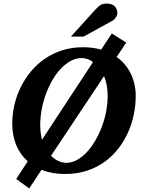

<svg xmlns="http://www.w3.org/2000/svg" viewBox="-20 -949 792 1065"><path d="M577.1 -417Q577.1 -449.2 572 -476.8Q566.9 -504.4 557.1 -526.9L263.2 -85Q282.7 -65.4 304.7 -55.7Q326.7 -45.9 348.1 -45.9Q377.4 -45.9 406 -61.3Q434.6 -76.7 460 -103.5Q485.4 -130.4 506.8 -166.3Q528.3 -202.1 543.9 -243.4Q559.6 -284.7 568.4 -329.1Q577.1 -373.5 577.1 -417ZM496.1 -605Q481 -616.2 464.8 -621.6Q448.7 -627 432.1 -627Q402.3 -627 373.8 -611.8Q345.2 -596.7 319.8 -570.6Q294.4 -544.4 272.9 -508.5Q251.5 -472.7 236.1 -431.4Q220.7 -390.1 211.9 -345Q203.1 -299.8 203.1 -254.9Q203.1 -232.4 205.8 -212.4Q208.5 -192.4 212.9 -173.8ZM732.9 -417Q732.9 -365.7 722.2 -313.7Q711.4 -261.7 689.7 -213.6Q668 -165.5 635.3 -123.5Q602.5 -81.5 559.1 -50.5Q515.6 -19.5 460.9 -1.7Q406.2 16.1 340.8 16.1Q304.2 16.1 271.5 10.3Q238.8 4.4 210 -6.8L142.1 96.2L69.8 43.9L133.8 -54.2Q91.8 -91.8 69.8 -144.8Q47.9 -197.8 47.9 -263.2Q47.9 -314.9 59.8 -366.7Q71.8 -418.5 95 -465.6Q118.2 -512.7 151.9 -553.2Q185.5 -593.8 229.2 -623.5Q272.9 -653.3 326.2 -670.2Q379.4 -687 440.9 -687Q468.8 -687 493.7 -683.6Q518.6 -680.2 541 -673.8L600.1 -763.2L680.2 -712.9L627 -632.8Q653.8 -614.3 673.6 -590.1Q693.4 -565.9 706.5 -538.1Q719.7 -510.3 726.3 -479.5Q732.9 -448.7 732.9 -417ZM630.9 -876.5Q630.9 -871.6 628.9 -865.5Q627 -859.4 623.3 -853.5Q619.6 -847.7 615 -842.5Q610.4 -837.4 604.5 -834.5L443.8 -746.1H373.5L510.7 -897.5Q519 -906.7 526.1 -912.8Q533.2 -918.9 540.5 -922.6Q547.9 -926.3 555.7 -927.7Q563.5 -929.2 573.7 -929.2Q589.8 -929.2 600.8 -924.3Q611.8 -919.4 618.4 -911.9Q625 -904.3 627.9 -894.8Q630.9 -885.3 630.9 -876.5Z"/></svg>

Font: Charis SIL Phon
Style: Bold Italic
Weight: 700
Italic angle: -11°
Foundry: SIL International
Version: Version 5.000